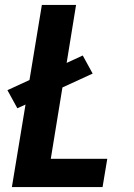

<svg xmlns="http://www.w3.org/2000/svg" viewBox="-20 -755 540 775"><path d="M28 0 83 -333 50 -318 10 -391 99 -432 149 -735H287L249 -501L314 -531L354 -458L232 -402L185 -114H413L394 0Z"/></svg>

Font: Iosevka Heavy
Style: Italic
Weight: 900
Italic angle: -9°
Monospace: yes
Designer: Belleve Invis
Foundry: Belleve Invis
Version: Version 32.5.0; ttfautohint (v1.8.4)